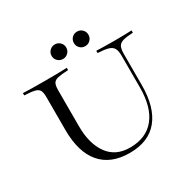

<svg xmlns="http://www.w3.org/2000/svg" viewBox="-159 -883 1070 1061"><g transform="rotate(-30 376.5 -352.5)"><path d="M377.9 11.2Q257.3 11.2 194.6 -62.5Q131.8 -136.2 131.8 -276.9V-486.8Q131.8 -515.1 124.5 -529.3Q117.2 -543.5 95.5 -548.8Q73.7 -554.2 30.3 -556.2V-570.8Q50.3 -569.8 85 -569.1Q119.6 -568.4 168.5 -568.4Q220.2 -568.4 256.1 -569.1Q292 -569.8 310.1 -570.8V-556.2Q266.1 -554.2 243.9 -549.1Q221.7 -543.9 214.4 -530Q207 -516.1 207 -486.8V-256.8Q207 -146 254.6 -79.8Q302.2 -13.7 393.6 -13.7Q497.1 -13.7 551.5 -81.1Q606 -148.4 606 -274.4V-477.5Q606 -508.8 596.7 -524.9Q587.4 -541 564.2 -547.6Q541 -554.2 498.5 -556.2V-570.8Q513.2 -570.3 541.5 -569.3Q569.8 -568.4 611.3 -568.4Q654.8 -568.4 682.4 -569.3Q710 -570.3 723.6 -570.8V-556.2Q682.1 -554.2 659.9 -547.9Q637.7 -541.5 629.6 -525.9Q621.6 -510.3 621.6 -480.5V-281.7Q621.6 -140.1 560.3 -64.5Q499 11.2 377.9 11.2ZM459 -623Q439 -623 425.8 -636.5Q412.6 -649.9 412.6 -669.4Q412.6 -689 425.8 -702.4Q439 -715.8 459 -715.8Q478.5 -715.8 491.9 -702.4Q505.4 -689 505.4 -669.4Q505.4 -649.9 491.9 -636.5Q478.5 -623 459 -623ZM317.4 -623Q297.9 -623 284.2 -636.5Q270.5 -649.9 270.5 -669.4Q270.5 -689 284.2 -702.4Q297.9 -715.8 317.4 -715.8Q336.4 -715.8 350.1 -702.4Q363.8 -689 363.8 -669.4Q363.8 -649.9 350.1 -636.5Q336.4 -623 317.4 -623Z"/></g></svg>

Font: Bacasime Antique
Style: Regular
Weight: 400
Designer: The DocRepair Project, Claus Eggers Sørensen
Foundry: Google
Version: Version 2.000